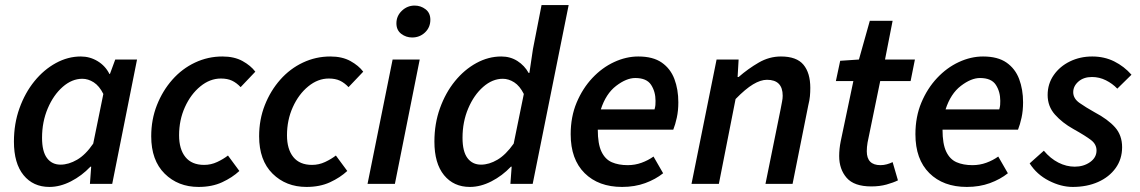

<svg xmlns="http://www.w3.org/2000/svg" viewBox="-20 -726 4502 758"><path d="M175 12Q111 12 73 -34.5Q35 -81 35 -167Q35 -238 57 -299Q79 -360 116 -405.5Q153 -451 200.5 -477Q248 -503 299 -503Q335 -503 365.5 -484.5Q396 -466 412 -434H414L435 -491H521L423 0H335L340 -68H337Q303 -32 260 -10Q217 12 175 12ZM219 -76Q251 -76 284.5 -95.5Q318 -115 348 -159L388 -355Q372 -387 350 -401Q328 -415 305 -415Q264 -415 227.5 -383Q191 -351 168.5 -298Q146 -245 146 -182Q146 -128 165.5 -102Q185 -76 219 -76Z M764 12Q683 12 630 -40.5Q577 -93 577 -188Q577 -254 599.5 -311Q622 -368 660.5 -411.5Q699 -455 750 -479Q801 -503 858 -503Q905 -503 937.5 -485Q970 -467 988 -443L930 -382Q914 -399 896 -407.5Q878 -416 852 -416Q809 -416 771 -385Q733 -354 710 -303Q687 -252 687 -192Q687 -137 712 -106Q737 -75 786 -75Q813 -75 837.5 -86.5Q862 -98 880 -112L925 -51Q897 -25 857 -6.5Q817 12 764 12Z M1190 12Q1109 12 1056 -40.5Q1003 -93 1003 -188Q1003 -254 1025.5 -311Q1048 -368 1086.5 -411.5Q1125 -455 1176 -479Q1227 -503 1284 -503Q1331 -503 1363.5 -485Q1396 -467 1414 -443L1356 -382Q1340 -399 1322 -407.5Q1304 -416 1278 -416Q1235 -416 1197 -385Q1159 -354 1136 -303Q1113 -252 1113 -192Q1113 -137 1138 -106Q1163 -75 1212 -75Q1239 -75 1263.5 -86.5Q1288 -98 1306 -112L1351 -51Q1323 -25 1283 -6.5Q1243 12 1190 12Z M1431 0 1530 -491H1637L1539 0ZM1607 -578Q1583 -578 1564 -592.5Q1545 -607 1545 -634Q1545 -663 1566.5 -683.5Q1588 -704 1617 -704Q1641 -704 1660 -689.5Q1679 -675 1679 -648Q1679 -618 1658 -598Q1637 -578 1607 -578Z M1835 12Q1771 12 1733 -34.5Q1695 -81 1695 -167Q1695 -238 1717 -299Q1739 -360 1776 -405.5Q1813 -451 1860.5 -477Q1908 -503 1959 -503Q1995 -503 2023 -485Q2051 -467 2067 -438H2070L2084 -532L2118 -706H2225L2083 0H1995L2000 -68H1997Q1963 -32 1920 -10Q1877 12 1835 12ZM1879 -76Q1911 -76 1944 -95.5Q1977 -115 2008 -159L2048 -355Q2032 -387 2010 -401Q1988 -415 1965 -415Q1924 -415 1887.5 -383Q1851 -351 1828.5 -298Q1806 -245 1806 -182Q1806 -128 1825.5 -102Q1845 -76 1879 -76Z M2488 -418Q2453 -418 2412.5 -387Q2372 -356 2352 -294H2564Q2567 -305 2567.5 -311.5Q2568 -318 2568 -328Q2568 -364 2550.5 -391Q2533 -418 2488 -418ZM2436 12Q2343 12 2288 -42.5Q2233 -97 2233 -196Q2233 -265 2256.5 -321Q2280 -377 2318.5 -418Q2357 -459 2404.5 -481Q2452 -503 2500 -503Q2558 -503 2592.5 -479Q2627 -455 2642.5 -414Q2658 -373 2658 -322Q2658 -289 2652 -261.5Q2646 -234 2638 -214H2340Q2340 -158 2354.5 -127.5Q2369 -97 2395.5 -85.5Q2422 -74 2458 -74Q2487 -74 2513 -83.5Q2539 -93 2560 -108L2598 -42Q2568 -18 2527 -3Q2486 12 2436 12Z M2710 0 2809 -491H2896L2892 -422H2896Q2934 -455 2975.5 -479Q3017 -503 3063 -503Q3125 -503 3152 -470.5Q3179 -438 3179 -379Q3179 -362 3177.5 -346Q3176 -330 3171 -310L3109 0H3002L3062 -296Q3065 -313 3067.5 -325Q3070 -337 3070 -348Q3070 -411 3008 -411Q2983 -411 2953 -393Q2923 -375 2884 -335L2818 0Z M3420 10Q3352 10 3322.5 -24Q3293 -58 3293 -110Q3293 -138 3299 -168L3349 -406H3280L3297 -486L3371 -491L3414 -644H3504L3474 -491H3592L3575 -406H3455L3405 -163Q3402 -145 3402 -129Q3402 -74 3456 -74Q3469 -74 3481.5 -77.5Q3494 -81 3504 -86L3525 -14Q3507 -5 3480 2.5Q3453 10 3420 10Z M3849 -418Q3814 -418 3773.5 -387Q3733 -356 3713 -294H3925Q3928 -305 3928.5 -311.5Q3929 -318 3929 -328Q3929 -364 3911.5 -391Q3894 -418 3849 -418ZM3797 12Q3704 12 3649 -42.5Q3594 -97 3594 -196Q3594 -265 3617.5 -321Q3641 -377 3679.5 -418Q3718 -459 3765.5 -481Q3813 -503 3861 -503Q3919 -503 3953.5 -479Q3988 -455 4003.5 -414Q4019 -373 4019 -322Q4019 -289 4013 -261.5Q4007 -234 3999 -214H3701Q3701 -158 3715.5 -127.5Q3730 -97 3756.5 -85.5Q3783 -74 3819 -74Q3848 -74 3874 -83.5Q3900 -93 3921 -108L3959 -42Q3929 -18 3888 -3Q3847 12 3797 12Z M4215 12Q4169 12 4121 -12.5Q4073 -37 4045 -81L4101 -131Q4127 -100 4158.5 -84Q4190 -68 4223 -68Q4258 -68 4283.5 -86Q4309 -104 4309 -132Q4309 -156 4288 -172.5Q4267 -189 4217 -217Q4174 -241 4145 -273.5Q4116 -306 4116 -351Q4116 -395 4140 -429.5Q4164 -464 4204 -483.5Q4244 -503 4292 -503Q4340 -503 4379 -483.5Q4418 -464 4447 -431L4391 -376Q4372 -396 4346 -409Q4320 -422 4291 -422Q4258 -422 4237.5 -404Q4217 -386 4217 -362Q4217 -337 4242 -319.5Q4267 -302 4301 -283Q4354 -255 4382 -223.5Q4410 -192 4410 -145Q4410 -98 4384.5 -62.5Q4359 -27 4315 -7.5Q4271 12 4215 12Z"/></svg>

Font: Source Sans 3 Semibold
Style: Italic
Weight: 600
Italic angle: -11°
Designer: Paul D. Hunt
Foundry: Adobe
Version: Version 3.052;hotconv 1.1.0;makeotfexe 2.6.0